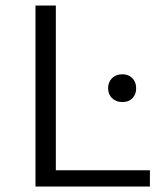

<svg xmlns="http://www.w3.org/2000/svg" viewBox="-20 -678 589 698"><path d="M109 -658H183V-59H525V0H109ZM373 -357Q373 -380 387.5 -394Q402 -408 425 -408Q447 -408 461 -394Q475 -380 475 -357Q475 -335 461.5 -321Q448 -307 425 -307Q402 -307 387.5 -321Q373 -335 373 -357Z"/></svg>

Font: LXGW Bright GB
Style: Regular
Weight: 400
Designer: Christian Thalmann (Catharsis Fonts)
Foundry: LXGW / Christian Thalmann (Catharsis Fonts) / Fontworks Inc.
Version: Version 5.510